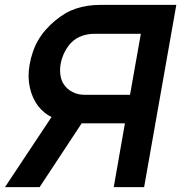

<svg xmlns="http://www.w3.org/2000/svg" viewBox="-38 -770 745 790"><path d="M555 0H430L476 -262.5H298L125 0H-17.5L174 -288.5Q144 -302.5 119 -333.5Q95 -365 85 -408.8Q75 -452.5 83.5 -502Q93.5 -560.5 119.2 -604.8Q145 -649 190.5 -686.5Q210 -702.5 230.2 -714.5Q250.5 -726.5 273.2 -734.2Q296 -742 322 -746Q348 -750 378 -750H687.5ZM497 -380 541.5 -631H353Q294 -631 257.5 -597Q239.5 -579 227.5 -554.8Q215.5 -530.5 211.5 -506.5Q207.5 -484 210.5 -461.8Q213.5 -439.5 224 -424Q237.5 -403 260.2 -391.5Q283 -380 308.5 -380Z"/></svg>

Font: Russisch Sans
Style: Bold Italic
Weight: 700
Italic angle: -10°
Designer: Michael Sharanda (font) & Cristiano Sobral (main changes)
Foundry: Michael Sharanda
Version: Version 2.00;September 8, 2020;FontCreator 13.0.0.2681 64-bi